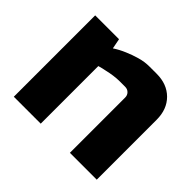

<svg xmlns="http://www.w3.org/2000/svg" viewBox="-127 -712 884 884"><g transform="rotate(45 315.0 -270.0)"><path d="M49.8 0V-529.8H205.1L214.8 -480Q240.7 -497.1 271 -509.8Q296.9 -521 328.9 -530.5Q360.8 -540 395 -540H439.9Q507.8 -540 548.8 -499Q589.8 -458 589.8 -390.1V0H415V-359.9Q415 -375 405 -385Q395 -395 379.9 -395H345.2Q326.2 -395 305.2 -392.1Q284.2 -389.2 266.1 -384.8Q245.1 -380.9 225.1 -375V0Z"/></g></svg>

Font: Russo One
Style: Regular
Weight: 400
Designer: Jovanny lemonad
Foundry: Jovanny Lemonad
Version: Version 1.000